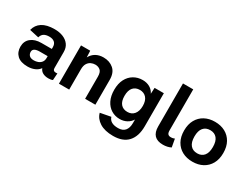

<svg xmlns="http://www.w3.org/2000/svg" viewBox="-77 -1335 2812 2172"><g transform="rotate(30 1329.0 -249.0)"><path d="M353 -323Q353 -365 328.5 -386Q304 -407 260 -407Q217 -407 191 -391Q165 -375 154 -337L33 -364Q50 -434 109 -472Q168 -510 271 -510Q333 -510 381.5 -490.5Q430 -471 458.5 -432.5Q487 -394 487 -336V-128Q487 -90 525 -90Q530 -90 536 -90.5Q542 -91 546 -92L540 -2Q520 8 484 8Q442 8 411.5 -8Q381 -24 368 -58Q344 -24 303 -7Q262 10 213 10Q122 10 77 -32.5Q32 -75 32 -146Q32 -218 82.5 -259Q133 -300 218 -300H353ZM242 -86Q267 -86 292.5 -95Q318 -104 335.5 -125.5Q353 -147 353 -182V-206H250Q208 -206 185 -193Q162 -180 162 -153Q162 -124 180.5 -105Q199 -86 242 -86Z M619 0V-500H739L743 -415Q768 -462 810.5 -486Q853 -510 909 -510Q989 -510 1042 -464Q1095 -418 1095 -325V0H961V-289Q961 -348 934.5 -370.5Q908 -393 869 -393Q840 -393 813.5 -380.5Q787 -368 770 -340Q753 -312 753 -265V0Z M1443 206Q1334 206 1267.5 164Q1201 122 1183 54L1320 28Q1332 66 1364 83.5Q1396 101 1448 101Q1508 101 1537.5 66Q1567 31 1567 -32V-79Q1544 -41 1503.5 -19Q1463 3 1412 3Q1351 3 1301.5 -27.5Q1252 -58 1223.5 -115.5Q1195 -173 1195 -253Q1195 -335 1224.5 -392Q1254 -449 1305.5 -479.5Q1357 -510 1421 -510Q1475 -510 1515.5 -486.5Q1556 -463 1576 -421L1580 -500H1701V-69Q1701 63 1636 134.5Q1571 206 1443 206ZM1448 -110Q1503 -110 1535 -148.5Q1567 -187 1567 -256Q1567 -324 1535 -360.5Q1503 -397 1449 -397Q1393 -397 1361.5 -360.5Q1330 -324 1330 -252Q1330 -182 1361 -146Q1392 -110 1448 -110Z M1967 -704V-169Q1967 -135 1979.5 -121.5Q1992 -108 2016 -108Q2034 -108 2045 -111Q2056 -114 2066 -118L2085 -13Q2064 -2 2037.5 4Q2011 10 1981 10Q1833 10 1833 -143V-704Z M2366 -510Q2442 -510 2499.5 -479Q2557 -448 2589.5 -390Q2622 -332 2622 -250Q2622 -168 2589.5 -110Q2557 -52 2499.5 -21Q2442 10 2366 10Q2290 10 2232.5 -21Q2175 -52 2142.5 -110Q2110 -168 2110 -250Q2110 -332 2142.5 -390Q2175 -448 2232.5 -479Q2290 -510 2366 -510ZM2366 -401Q2309 -401 2277 -363Q2245 -325 2245 -250Q2245 -175 2277 -137Q2309 -99 2366 -99Q2423 -99 2454.5 -137Q2486 -175 2486 -250Q2486 -325 2454.5 -363Q2423 -401 2366 -401Z"/></g></svg>

Font: Prodigy Sans SemiBold
Style: Regular
Weight: 600
Designer: Wei Huang
Foundry: Wei Huang
Version: Version 1.003; ttfautohint (v1.8.3)